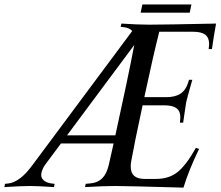

<svg xmlns="http://www.w3.org/2000/svg" viewBox="-44 -838 988 860"><path d="M692.9 -366.2H594.7Q557.1 -191.4 543.9 -116.7Q541.5 -105 541.5 -91.8Q541.5 -36.6 603 -36.6H655.3Q712.9 -36.6 751.5 -67.4Q790 -98.1 833.5 -175.8L847.7 -170.9Q801.3 -75.2 777.8 2.4Q520.5 -4.9 472.2 -4.9Q419.4 -4.9 336.9 0L339.8 -14.6L361.3 -16.6Q394 -19.5 414.1 -39.6Q434.1 -59.6 443.4 -100.1Q459.5 -171.4 464.8 -195.3H229L158.2 -100.1Q146.5 -84 141.6 -64Q137.2 -43.9 150.4 -31.5Q163.6 -19 187.5 -16.1L200.7 -14.6L197.8 0Q124 -4.9 91.3 -4.9Q50.8 -4.9 -24.4 0L-21.5 -14.6L-7.3 -16.1Q19.5 -19 47.9 -41Q73.2 -60.1 102.5 -100.1L548.3 -699.2Q536.1 -713.4 509.8 -716.3L496.6 -717.8L499.5 -732.4Q573.2 -727.5 625.5 -727.5Q686 -727.5 923.8 -732.4Q913.1 -674.3 905.3 -618.2H890.6L892.1 -631.8Q892.6 -635.3 892.6 -642.1Q892.6 -669.4 875.2 -682.6Q857.9 -695.8 821.3 -695.8H669.4Q642.6 -590.8 602.5 -402.8H700.7Q740.7 -402.8 764.4 -418.5Q788.1 -434.1 798.3 -466.8L802.7 -480.5H817.4Q812.5 -462.4 805.7 -439Q798.8 -415.5 797.4 -408.9Q795.9 -402.3 793 -392.1Q790 -381.8 789.1 -374.3Q788.1 -366.7 786.6 -357.9Q785.2 -349.1 782.2 -328.6Q779.3 -308.1 776.4 -288.6H761.7L763.2 -302.2Q763.7 -306.2 763.7 -313.5Q763.7 -340.3 746.6 -353.3Q729.5 -366.2 692.9 -366.2ZM556.6 -632.3Q556.6 -632.8 556.9 -634Q557.1 -635.3 557.1 -636.2L256.3 -231.9H472.7Q528.3 -484.4 556.6 -632.3ZM813.5 -817.9 805.7 -781.2H585.9L593.8 -817.9Z"/></svg>

Font: Flanker
Style: Italic
Weight: 400
Italic angle: -12°
Designer: Flanker
Version: Version 2.027